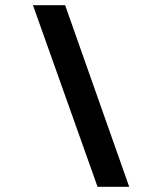

<svg xmlns="http://www.w3.org/2000/svg" viewBox="-20 -720 560 740"><path d="M107 -700H231L478 0H356Z"/></svg>

Font: Jost* 600 Semi
Style: Italic
Weight: 600
Italic angle: -10°
Version: Version 3.500